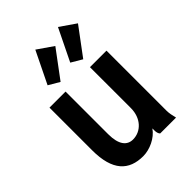

<svg xmlns="http://www.w3.org/2000/svg" viewBox="-215 -812 929 929"><g transform="rotate(-45 250.0 -347.0)"><path d="M328 -467V-187C328 -119 284 -72 228 -72C188 -72 161 -103 161 -175V-467H51V-175C51 -35 109 20 206 20C250 20 305 -4 332 -44V-29C332 -20 334 -6 342 0H450C445 -20 441 -39 441 -56V-467ZM121 -550 177 -517 282 -658 201 -714ZM276 -550 332 -517 437 -658 356 -714Z"/></g></svg>

Font: Inconsolata
Style: Bold
Weight: 700
Monospace: yes
Designer: Raph Levien, Kirill Tkachev(cyreal.org)
Foundry: Raph Levien, Kirill Tkachev(cyreal.org)
Version: Version 1.014